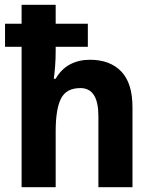

<svg xmlns="http://www.w3.org/2000/svg" viewBox="-20 -780 640 800"><path d="M212 -760V-681H346V-585H212V-567Q212 -534 209.5 -502.5Q207 -471 204 -452H212Q235 -492 271.5 -511.5Q308 -531 355 -531Q438 -531 485 -482.5Q532 -434 532 -333V0H390V-296Q390 -413 315 -413Q256 -413 234 -369Q212 -325 212 -234V0H70V-585H1V-681H70V-760Z"/></svg>

Font: Noto Sans Arabic SemCond
Style: Bold
Weight: 700
Width: 4
Designer: Monotype Design Team, Nadine Chahine, Nizar Qandah and Khaled Hosny
Foundry: Monotype Imaging Inc.
Version: Version 2.012; ttfautohint (v1.8.4.7-5d5b)